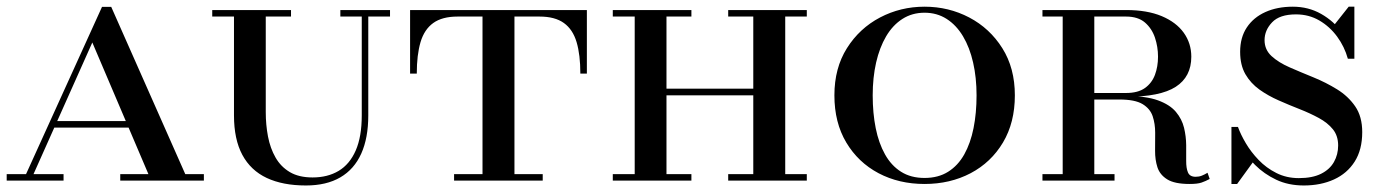

<svg xmlns="http://www.w3.org/2000/svg" viewBox="-20 -540 4142 574"><path d="M49 0 285 -519.5H312.5L542.5 0H432L256 -413L71.5 0ZM0 0V-19.5H170V0ZM137.5 -158.5V-178H447.5V-158.5ZM339.5 0V-19.5H589.5V0Z M894.5 14.5Q825.5 14.5 777.5 -8Q729.5 -30.5 704.5 -77Q679.5 -123.5 679.5 -195V-510H774.5V-205Q774.5 -167 781.2 -131.8Q788 -96.5 803.8 -69Q819.5 -41.5 846.5 -25.5Q873.5 -9.5 914.5 -9.5Q959.5 -9.5 992.5 -29.2Q1025.5 -49 1043.5 -90.2Q1061.5 -131.5 1061.5 -195V-510H1081V-195Q1081 -127.5 1060 -80.8Q1039 -34 997.5 -9.8Q956 14.5 894.5 14.5ZM614.5 -490.5V-510H850V-490.5ZM997.5 -490.5V-510H1146V-490.5Z M1206 -320V-510H1734.5V-320H1715Q1715 -376 1703.8 -414Q1692.5 -452 1665.8 -471.2Q1639 -490.5 1593 -490.5H1348Q1302 -490.5 1275.2 -471.2Q1248.5 -452 1237.2 -414Q1226 -376 1226 -320ZM1337.5 0V-19.5H1602.5V0ZM1422.5 0V-505H1518V0Z M2232 0V-510H2327.5V0ZM1812 0V-19.5H2047V0ZM1877.5 0V-510H1972.5V0ZM2157 0V-19.5H2392V0ZM1952 -255V-275H2252V-255ZM1812 -490.5V-510H2047V-490.5ZM2157 -490.5V-510H2392V-490.5Z M2744 10Q2667.5 10 2606.5 -22.2Q2545.5 -54.5 2510 -114Q2474.5 -173.5 2474.5 -255Q2474.5 -336.5 2512 -396Q2549.5 -455.5 2611 -487.8Q2672.5 -520 2744 -520Q2816 -520 2877.5 -487.8Q2939 -455.5 2976.5 -396Q3014 -336.5 3014 -255Q3014 -173.5 2978.5 -114Q2943 -54.5 2881.8 -22.2Q2820.5 10 2744 10ZM2744 -8Q2785 -8 2814.5 -26.5Q2844 -45 2862.8 -78.5Q2881.5 -112 2890.5 -157Q2899.5 -202 2899.5 -255Q2899.5 -308 2889.2 -353Q2879 -398 2859 -431.5Q2839 -465 2810 -483.5Q2781 -502 2744 -502Q2707 -502 2678 -483.5Q2649 -465 2629.2 -431.5Q2609.5 -398 2599.2 -353Q2589 -308 2589 -255Q2589 -202 2598 -157Q2607 -112 2625.8 -78.5Q2644.5 -45 2673.8 -26.5Q2703 -8 2744 -8Z M3226.5 -250.5V-262H3346.5Q3382 -262 3402.8 -276.8Q3423.5 -291.5 3432.8 -316.2Q3442 -341 3442 -370.5Q3442 -400 3432.8 -427.5Q3423.5 -455 3402.8 -472.8Q3382 -490.5 3346.5 -490.5H3096.5V-510H3346.5Q3409.5 -510 3453 -491.8Q3496.5 -473.5 3519 -442Q3541.5 -410.5 3541.5 -370.5Q3541.5 -310.5 3495 -280.5Q3448.5 -250.5 3346.5 -250.5ZM3096.5 0V-19.5H3312V0ZM3157 0V-510H3251.5V0ZM3536.5 10Q3491.5 10 3469.5 -3.8Q3447.5 -17.5 3440.2 -40Q3433 -62.5 3433.2 -89.5Q3433.5 -116.5 3433.5 -143.2Q3433.5 -170 3426 -192.5Q3418.5 -215 3395.8 -228.8Q3373 -242.5 3326.5 -242.5H3226.5V-253H3346.5Q3406 -253 3441.8 -240Q3477.5 -227 3495.5 -205.5Q3513.5 -184 3519.8 -158Q3526 -132 3526.2 -106.2Q3526.5 -80.5 3526.2 -59Q3526 -37.5 3531.5 -24.5Q3537 -11.5 3554.5 -11.5Q3564.5 -11.5 3572.8 -14.8Q3581 -18 3590 -23.5L3596.5 -5Q3584.5 1.5 3572.2 5.8Q3560 10 3536.5 10Z M3878 14.5Q3831.5 14.5 3795.2 -2.8Q3759 -20 3732.2 -46.8Q3705.5 -73.5 3688 -104Q3670.5 -134.5 3661.5 -160.5H3681Q3689 -138 3704.5 -111.8Q3720 -85.5 3742.8 -61.8Q3765.5 -38 3795.8 -22.8Q3826 -7.5 3863 -7.5Q3903.5 -7.5 3929.5 -20.5Q3955.5 -33.5 3968 -55.8Q3980.5 -78 3980.5 -105Q3980.5 -134 3964.8 -153.5Q3949 -173 3922.8 -187.2Q3896.5 -201.5 3865.2 -213.8Q3834 -226 3802.8 -239.8Q3771.5 -253.5 3745.2 -272.2Q3719 -291 3703.2 -318.2Q3687.5 -345.5 3687.5 -385Q3687.5 -428 3707.5 -458Q3727.5 -488 3763 -504Q3798.5 -520 3845 -520Q3891.5 -520 3929.5 -498.5Q3967.5 -477 3993.2 -441.8Q4019 -406.5 4029 -364.5H4009.5Q3999.5 -400.5 3977.5 -430.5Q3955.5 -460.5 3924.2 -478.8Q3893 -497 3854.5 -497Q3805.5 -497 3783 -473.2Q3760.5 -449.5 3760.5 -420Q3760.5 -391.5 3781.5 -372.2Q3802.5 -353 3835.8 -338.5Q3869 -324 3906.5 -308.8Q3944 -293.5 3977.2 -273Q4010.5 -252.5 4031.5 -222Q4052.5 -191.5 4052.5 -145Q4052.5 -92.5 4030 -57Q4007.5 -21.5 3968 -3.5Q3928.5 14.5 3878 14.5ZM3661.5 10V-160.5Q3674.5 -136 3684.2 -120.2Q3694 -104.5 3704 -90.8Q3714 -77 3727.5 -57.5L3678.5 10ZM4029 -364.5Q4019.5 -387 4010 -400.8Q4000.5 -414.5 3989.8 -427.5Q3979 -440.5 3964.5 -460L4012 -520H4029Z"/></svg>

Font: Bodoni Moda SC 11pt
Style: Regular
Weight: 400
Version: Version 2.005